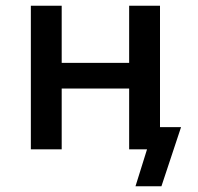

<svg xmlns="http://www.w3.org/2000/svg" viewBox="-20 -518 687 666"><path d="M450 128 490 0H433V-77H608L540 128ZM87 0V-498H194V-300H428V-498H535V0H428V-211H194V0Z"/></svg>

Font: Nunito Sans 7pt SemiCondensed SemiBold
Style: Regular
Weight: 600
Width: 4
Designer: Vernon Adams
Foundry: Vernon Adams
Version: Version 3.101;gftools[0.9.27]